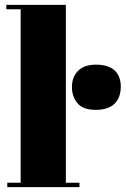

<svg xmlns="http://www.w3.org/2000/svg" viewBox="-20 -770 517 790"><path d="M6 -732C6 -732 65 -732 65 -732C65 -732 65 -18 65 -18C65 -18 10 -18 10 -18C10 -18 10 0 10 0C10 0 307 0 307 0C307 0 307 -18 307 -18C307 -18 251 -18 251 -18C251 -18 251 -750 251 -750C251 -750 6 -750 6 -750C6 -750 6 -732 6 -732ZM374 -318C409 -318 435 -327 452 -344C469 -361 477 -385 477 -414C477 -443 468 -465 451 -481C434 -496 408 -504 375 -504C342 -504 317 -495 301 -478C284 -461 276 -439 276 -412C276 -385 284 -363 299 -345C314 -327 339 -318 374 -318Z"/></svg>

Font: Abril Fatface Utterance
Style: Regular
Weight: 500
Designer: Veronika Burian, Jos Scaglione
Foundry: TypeTogether
Version: ""